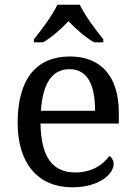

<svg xmlns="http://www.w3.org/2000/svg" viewBox="-20 -786 575 816"><path d="M124 -606H163C201 -628 241 -664 271 -696C301 -664 342 -628 380 -606H419V-619C388 -657 340 -721 319 -766H224C203 -721 155 -657 124 -619ZM287 10C406 10 463 -49 463 -89C463 -106 453 -119 444 -123C420 -87 370 -53 301 -53C205 -53 155 -115 152 -261H485V-307C485 -465 406 -546 277 -546C135 -546 55 -451 55 -264C55 -91 142 10 287 10ZM154 -315C161 -430 201 -492 275 -492C355 -492 384 -421 384 -315Z"/></svg>

Font: Noto Serif Thai
Style: Regular
Weight: 400
Designer: Monotype Design Team
Foundry: Monotype Imaging Inc.
Version: Version 1.901